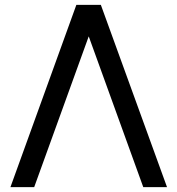

<svg xmlns="http://www.w3.org/2000/svg" viewBox="-20 -772 732 792"><path d="M669 0 396 -752H295L23 0H121L346 -622L571 0Z"/></svg>

Font: Hibana SubMedium
Style: Regular
Weight: 500
Width: 6
Designer: pygmalion
Foundry: ybstudio
Version: Version 0.930;hotconv 1.0.109;makeotfexe 2.5.65596